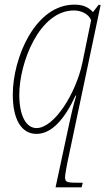

<svg xmlns="http://www.w3.org/2000/svg" viewBox="-20 -566 479 826"><path d="M277 -30 219 240H331L336 220H311C265 220 260 216 260 196C260 184 265 161 270 133L413 -545H404L380 -514C358 -538 333 -546 300 -546C130 -546 35 -315 35 -159C35 -54 71 10 137 10C205 10 261 -59 305 -155H308C295 -112 286 -72 277 -30ZM137 -15C93 -15 63 -67 63 -158C63 -298 150 -521 298 -521C331 -521 362 -505 372 -479L334 -294C306 -163 213 -15 137 -15Z"/></svg>

Font: Noto Serif SemiCondensed Thin
Style: Italic
Weight: 100
Width: 4
Italic angle: -12°
Designer: Monotype Design Team
Foundry: Monotype Imaging Inc.
Version: Version 2.013